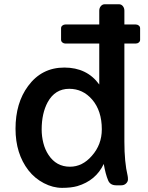

<svg xmlns="http://www.w3.org/2000/svg" viewBox="-20 -886 706 918"><path d="M454.6 -481.9V-677.7H293Q284.7 -677.7 278.3 -682.9Q272 -688 272 -696.3V-751Q272 -758.8 278.3 -763.9Q284.7 -769 293 -769H454.6V-835Q454.6 -847.7 462.2 -856.7Q469.7 -865.7 481 -865.7H548.8Q560.1 -865.7 567.4 -856.7Q574.7 -847.7 574.7 -835V-769H628.4Q637.2 -769 643.6 -763.9Q649.9 -758.8 649.9 -750.5V-695.8Q649.9 -688 643.6 -682.9Q637.2 -677.7 628.4 -677.7H574.7V-209Q574.7 -110.4 590.3 -45.4Q591.8 -38.6 591.8 -28.1Q591.8 -17.6 582.8 -8.8Q573.7 0 559.6 0H535.6Q506.8 0 497.1 -23.4Q484.4 -53.2 476.1 -102.1Q438.5 -22.5 349.6 3.9Q320.3 12.2 276.6 12.2Q232.9 12.2 189.7 -10.3Q146.5 -32.7 116.2 -71.3Q54.2 -151.4 54.2 -270.5Q54.2 -393.6 114.3 -474.6Q179.2 -563 287.6 -563Q396 -563 454.6 -481.9ZM179.2 -267.1Q179.2 -233.9 187.3 -202.1Q195.3 -170.4 211.9 -145.5Q249 -88.9 314.5 -88.9Q374 -88.9 418.9 -140.6Q466.8 -194.3 466.8 -267.6Q466.8 -356.4 420.4 -410.2Q376 -461.4 311 -461.4Q243.2 -461.4 208 -397.5Q179.2 -343.8 179.2 -267.1Z"/></svg>

Font: Capriola
Style: Regular
Weight: 400
Designer: Viktoriya Grabowska
Foundry: Viktoriya Grabowska
Version: Version 1.007